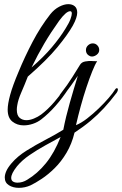

<svg xmlns="http://www.w3.org/2000/svg" viewBox="-20 -587 588 925"><path d="M94 17Q63 17 40 -1Q17 -19 17 -59Q17 -86 29 -130Q41 -174 69 -240Q99 -313 137 -385.5Q175 -458 222 -518Q241 -542 265 -554.5Q289 -567 309 -567Q328 -567 340 -557Q352 -547 352 -526Q352 -515 347 -499.5Q342 -484 331 -464Q307 -421 256.5 -359.5Q206 -298 114 -218Q98 -177 82.5 -141.5Q67 -106 63 -79Q62 -74 61.5 -69Q61 -64 61 -59Q61 -31 74.5 -19.5Q88 -8 107 -8Q124 -8 143.5 -16Q163 -24 178 -35Q210 -59 241.5 -95.5Q273 -132 299 -170Q302 -175 306 -175Q312 -175 312 -167Q312 -163 309 -158Q281 -115 247.5 -77Q214 -39 179 -12Q161 2 138.5 9.5Q116 17 94 17ZM132 -262Q190 -312 230 -359.5Q270 -407 296 -450Q313 -477 319.5 -495Q326 -513 326 -522Q326 -533 318 -533Q299 -533 265 -487Q225 -431 193.5 -377.5Q162 -324 132 -262ZM418 -315Q394 -323 394 -346Q394 -359 404 -368.5Q414 -378 427 -378Q440 -378 449 -368.5Q458 -359 458 -346Q458 -332 445 -322.5Q432 -313 418 -315ZM71 318Q43 318 23 305.5Q3 293 3 268Q3 254 10.5 237Q18 220 36 199Q64 166 108 138.5Q152 111 200 86Q248 61 285 38Q297 -24 316.5 -92.5Q336 -161 355 -222Q342 -203 322.5 -175.5Q303 -148 287 -130Q278 -120 270 -120Q266 -120 266 -124Q266 -128 271 -134Q306 -179 329.5 -217Q353 -255 365 -274Q373 -288 391 -291Q409 -294 422 -293Q426 -293 432 -292.5Q438 -292 448 -292Q438 -277 424.5 -243.5Q411 -210 396.5 -166.5Q382 -123 369 -75.5Q356 -28 346 16Q371 6 399.5 -16Q428 -38 455.5 -64.5Q483 -91 504 -115.5Q525 -140 534 -155Q538 -162 543 -162Q548 -162 548 -155Q548 -149 542 -140Q511 -99 481 -66.5Q451 -34 417 -5.5Q383 23 339 52Q326 106 300.5 149Q275 192 243.5 223Q212 254 181 274.5Q150 295 127 306Q100 318 71 318ZM64 293Q89 293 111 279Q161 249 201.5 199Q242 149 272 73Q239 91 199 113Q159 135 122.5 160Q86 185 62 214Q47 233 40.5 246.5Q34 260 34 270Q34 282 42.5 287.5Q51 293 64 293Z"/></svg>

Font: Gwendolyn
Style: Bold
Weight: 700
Designer: Robert E. Leuschke
Foundry: Robert E. Leuschke
Version: Version 1.010; ttfautohint (v1.8.3)